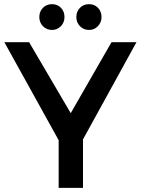

<svg xmlns="http://www.w3.org/2000/svg" viewBox="-20 -903 677 923"><path d="M230 -759Q204 -759 186.5 -777Q169 -795 169 -821Q169 -848 186.5 -865.5Q204 -883 230 -883Q256 -883 273 -865.5Q290 -848 290 -821Q290 -795 272.5 -777Q255 -759 230 -759ZM408 -759Q382 -759 364.5 -777Q347 -795 347 -821Q347 -848 364.5 -865.5Q382 -883 408 -883Q434 -883 451 -865.5Q468 -848 468 -821Q468 -795 450.5 -777Q433 -759 408 -759ZM636 -700 379 -233V0H262V-229L1 -700H120L320 -359L516 -700Z"/></svg>

Font: Montserrat-Arabic
Style: Regular
Weight: 400
Designer: Mohamed Gaber
Foundry: Kief Type Foundry
Version: Version 5.008;PS 005.008;hotconv 1.0.88;makeotf.lib2.5.64775